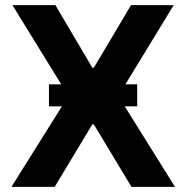

<svg xmlns="http://www.w3.org/2000/svg" viewBox="-20 -727 726 747"><path d="M339.2 -463.7H345.1L489.8 -707H655.8L440.2 -353.5L660.8 0H491.5L345.1 -243H339.2L192.8 0H24.6L246.1 -353.5L28.5 -707H195.5ZM170.5 -398.9H513.7V-313.4H170.5Z"/></svg>

Font: WEMIX Pretendard Variable
Style: Regular
Weight: 400
Designer: Base glyphs from Inter by Rasmus Andersson; Hangeul glyphs from Noto Sans CJK(Source Han Sans) by Jang Soo-young and Kan
Foundry: Kil Hyung-jin
Version: Version 1.000;Glyphs 3.2 (3208)